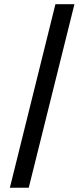

<svg xmlns="http://www.w3.org/2000/svg" viewBox="-20 -883 396 903"><path d="M26.4 0H115.2L330.1 -863.3H240.7Z"/></svg>

Font: Antonio
Style: Regular
Weight: 400
Designer: Vernon Adams
Foundry: Vernon Adams
Version: Version 1.002